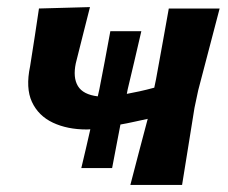

<svg xmlns="http://www.w3.org/2000/svg" viewBox="-20 -522 644 542"><path d="M209.5 -47.5Q216.5 -76.5 222.8 -103.8Q229 -131 235 -157Q229.5 -156.5 225 -156.5Q170 -156.5 129.2 -175.8Q88.5 -195 70.2 -234.2Q52 -273.5 65 -335Q72.5 -384 78.5 -421.5Q84.5 -459 90 -498L234 -502Q224.5 -465 215.2 -427.8Q206 -390.5 194 -343.5Q185.5 -303 200 -279Q214.5 -255 256 -250L260.5 -270Q267.5 -305.5 275.5 -347.8Q283.5 -390 291.5 -434H379Q368.5 -389 358.8 -347.2Q349 -305.5 340.5 -270L338 -257Q354 -260 373.8 -264.2Q393.5 -268.5 415.5 -274.5L420.5 -298.5Q431.5 -359.5 439.8 -404.8Q448 -450 456.5 -498H600Q586 -444 572.2 -391.8Q558.5 -339.5 539.5 -267L529 -217.5Q519 -155 510.8 -104.2Q502.5 -53.5 494 0H348Q359.5 -44.5 372 -92Q384.5 -139.5 397 -186.5Q376 -182 356.8 -177.8Q337.5 -173.5 320 -170.5Q314.5 -141.5 308.5 -110.5Q302.5 -79.5 296.5 -47.5Z"/></svg>

Font: Commissioner Loud SemiBold
Style: Italic
Weight: 600
Italic angle: -12°
Designer: Kostas Bartsokas
Foundry: Kostas Bartsokas
Version: Version 1.000; ttfautohint (v1.8.3)